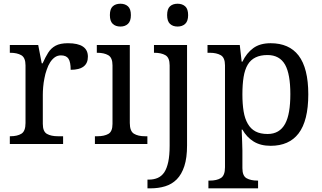

<svg xmlns="http://www.w3.org/2000/svg" viewBox="-20 -780 1745 1040"><path d="M293.9 -42H321.8V0H33.2V-42H36.1Q73.7 -42 95.9 -55.7Q118.2 -69.3 118.2 -113.8V-425.8Q118.2 -467.8 95.2 -481Q72.3 -494.1 36.1 -494.1H33.2V-536.1H187L206.1 -437H210.9Q225.6 -470.2 241 -494.6Q256.3 -519 281.2 -532.5Q306.2 -545.9 348.1 -545.9Q456.1 -545.9 456.1 -473.1Q456.1 -401.9 362.8 -401.9Q362.8 -443.4 351.1 -461.7Q339.4 -480 310.1 -480Q291.5 -480 276.9 -469.7Q248.5 -449.2 232.9 -401.9Q225.1 -380.4 220.7 -356Q215.8 -332 213.9 -308.6Q211.9 -285.2 211.9 -266.1V-108.9Q211.9 -67.4 234.4 -54.7Q256.8 -42 293.9 -42Z M575.2 -698.2Q575.2 -731.4 590.6 -745.6Q606 -759.8 632.3 -759.8Q657.7 -759.8 673.3 -745.6Q689 -731.4 689 -698.2Q689 -665.5 673.3 -650.9Q657.7 -636.2 632.3 -636.2Q606 -636.2 590.6 -650.9Q575.2 -665.5 575.2 -698.2ZM494.1 0V-42H507.3Q544.4 -42 566.9 -54.7Q589.4 -67.4 589.4 -108.9V-425.8Q589.4 -467.8 566.4 -481Q543.5 -494.1 507.3 -494.1H504.4V-536.1H683.1V-113.8Q683.1 -69.3 705.6 -55.7Q728 -42 765.1 -42H778.3V0Z M885.3 -698.2Q885.3 -731.4 900.6 -745.6Q916 -759.8 941.9 -759.8Q967.3 -759.8 983.2 -745.6Q999 -731.4 999 -698.2Q999 -665.5 983.2 -650.9Q967.3 -636.2 941.9 -636.2Q916 -636.2 900.6 -650.9Q885.3 -665.5 885.3 -698.2ZM814 -494.1V-536.1H993.2V7.8Q993.2 75.2 978.5 119.9Q963.9 164.6 937.5 191.4Q911.1 217.8 874.8 229Q838.4 240.2 794.9 240.2H778.8V192.9H786.1Q813 192.9 834 183.8Q855 174.8 869.6 153.8Q883.8 132.3 891.4 96.9Q898.9 61.5 898.9 8.8V-425.8Q898.9 -467.8 876 -481Q853 -494.1 816.9 -494.1Z M1649.9 -269Q1649.9 -126 1597.2 -57.1Q1545.9 9.8 1445.8 9.8Q1391.1 9.8 1353.5 -13.7Q1315.9 -37.1 1293 -78.1H1289.1Q1289.6 -65.4 1290 -53.2Q1290.5 -41 1291 -29.8Q1291.5 -23.9 1291.7 -9Q1292 5.9 1292.5 19.3Q1293 32.7 1293 35.2V130.9Q1293 172.9 1315.7 185.5Q1338.4 198.2 1375 198.2H1377.9V240.2H1108.9V198.2H1116.7Q1154.3 198.2 1176.5 184.3Q1198.7 170.4 1198.7 126V-425.8Q1198.7 -467.8 1175.8 -481Q1152.8 -494.1 1116.7 -494.1H1104V-536.1H1278.8L1289.1 -445.8H1293Q1315.9 -493.2 1352.1 -519.5Q1388.2 -545.9 1445.8 -545.9Q1545.9 -545.9 1597.2 -479.5Q1649.9 -410.6 1649.9 -269ZM1428.7 -481.9Q1353 -481.9 1321.8 -429.7Q1306.2 -403.3 1299.6 -363.3Q1293 -323.2 1293 -269Q1293 -216.8 1299.6 -176.8Q1306.2 -136.7 1322.3 -109.4Q1337.9 -82 1364 -68.1Q1390.1 -54.2 1429.7 -54.2Q1494.1 -54.2 1524.4 -109.4Q1539.1 -136.7 1545.9 -177Q1552.7 -217.3 1552.7 -270Q1552.7 -378.4 1524.4 -429.2Q1494.6 -481.9 1428.7 -481.9Z"/></svg>

Font: Koh Santepheap
Style: Regular
Weight: 400
Designer: Danh Hong
Version: Version 2.002; ttfautohint (v1.8.3)